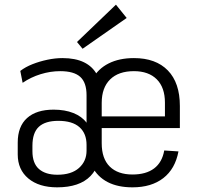

<svg xmlns="http://www.w3.org/2000/svg" viewBox="-20 -796 854 823"><path d="M225 7Q147 7 101.5 -31Q56 -69 56 -134V-185Q56 -254 96 -290Q136 -326 210 -326Q258 -326 294.5 -311.5Q331 -297 351 -270V-388Q351 -442 324 -466.5Q297 -491 238 -491Q196 -491 154 -478Q112 -465 77 -441L67 -492Q89 -509 119.5 -521Q150 -533 183.5 -540Q217 -547 248 -547Q303 -547 340 -529Q377 -511 396 -475.5Q415 -440 415 -388V-187Q415 -90 368 -41.5Q321 7 225 7ZM226 -47Q286 -47 318.5 -76Q351 -105 351 -150V-175Q351 -224 320.5 -251Q290 -278 230 -278Q174 -278 146.5 -252.5Q119 -227 119 -171V-148Q119 -96 147 -71.5Q175 -47 226 -47ZM548 7Q485 7 441.5 -15.5Q398 -38 375 -82Q352 -126 352 -189V-351Q352 -413 376 -457Q400 -501 445.5 -524Q491 -547 554 -547Q648 -547 699.5 -494Q751 -441 751 -342V-247H404V-297H698L687 -270V-356Q687 -421 652 -456Q617 -491 554 -491Q488 -491 452 -455.5Q416 -420 416 -355V-182Q416 -116 450.5 -82Q485 -48 548 -48Q606 -48 640.5 -74Q675 -100 684 -151L745 -147Q731 -72 680 -32.5Q629 7 548 7ZM523 -719 334 -587 310 -616 477 -776Z"/></svg>

Font: Pathway Extreme SemiCondensed ExtraLight
Style: Regular
Weight: 250
Width: 4
Version: Version 1.001;gftools[0.9.26]